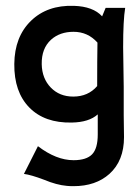

<svg xmlns="http://www.w3.org/2000/svg" viewBox="-20 -416 481 658"><path d="M342 -389H409Q402 -347 402 -254Q402 -232 403 -186Q404 -140 404 -118V-21Q405 20 405 54Q405 135 355 180Q308 222 232 222Q217 222 209 221Q174 218 131 200Q86 183 62 180L110 85Q173 133 232 133Q276 133 295.5 113Q315 93 315 45V-24Q285 3 226 4Q133 6 80.5 -47.5Q28 -101 29 -197Q30 -290 86 -344.5Q142 -399 233 -396Q299 -394 330 -360ZM314 -270Q281 -307 232 -307Q185 -307 155 -280Q122 -250 123 -196Q124 -147 154 -116Q184 -85 231 -85Q282 -85 313 -121Q313 -214 314 -270Z"/></svg>

Font: GFS Neohellenic Rg
Style: Bold
Weight: 700
Designer: Designed by Takis Katsoulidis and George D. Matthiopoulos.
Foundry: Designed by Takis Katsoulidis and George D. Matthiopoulos.
Version: Version 1.0